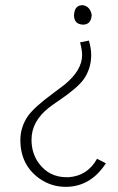

<svg xmlns="http://www.w3.org/2000/svg" viewBox="-20 -515 455 741"><path d="M289.1 -351.6Q296.9 -321.3 296.9 -302.7Q296.9 -244.1 229.5 -188.5Q215.8 -177.7 186.5 -156.2Q113.3 -102.5 87.9 -67.4Q58.6 -24.4 58.6 25.4Q58.6 121.1 131.8 173.8Q177.7 206.1 233.4 206.1Q320.3 206.1 377 131.8Q383.8 123 388.7 115.2L354.5 97.7Q318.4 163.1 246.1 168.9Q241.2 168.9 236.3 168.9Q169.9 168.9 129.9 115.2Q101.6 76.2 101.6 24.4Q101.6 -46.9 168.9 -99.6Q182.6 -110.4 212.9 -130.9Q280.3 -176.8 303.7 -210Q332 -251 332 -303.7Q332 -327.1 323.2 -358.4ZM265.6 -457Q265.6 -425.8 292 -420.9Q295.9 -419.9 299.8 -419.9Q328.1 -419.9 333 -449.2Q334 -453.1 334 -457Q328.1 -490.2 299.8 -495.1Q270.5 -495.1 266.6 -464.8Q265.6 -460.9 265.6 -457Z"/></svg>

Font: Yaldevi Colombo ExtraLight
Style: Regular
Weight: 275
Designer: Sol Matas, Denzil Rajitha, Kosala Senevirathne and Pathum Egodawatta
Foundry: Mooniak
Version: Version 1.020 ; ttfautohint (v1.6)